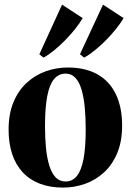

<svg xmlns="http://www.w3.org/2000/svg" viewBox="-20 -818 578 849"><path d="M18 -244.5Q18 -315 39.8 -366.8Q61.5 -418.5 98.8 -452.5Q136 -486.5 183 -503Q230 -519.5 280 -519.5Q358 -519.5 411.5 -489Q465 -458.5 492.5 -401Q520 -343.5 520 -262.5Q520 -192.5 498.2 -140.8Q476.5 -89 439.5 -55.2Q402.5 -21.5 355.8 -5Q309 11.5 258.5 11.5Q201.5 11.5 156.8 -5.5Q112 -22.5 81 -55.5Q50 -88.5 34 -136.2Q18 -184 18 -244.5ZM270 -15.5Q300.5 -15.5 320.2 -40.2Q340 -65 349.5 -116Q359 -167 359 -246.5Q359 -298 354.8 -342.8Q350.5 -387.5 340.8 -421Q331 -454.5 313.8 -473.5Q296.5 -492.5 270.5 -492.5Q239 -492.5 218.8 -468Q198.5 -443.5 188.8 -392.2Q179 -341 179 -260Q179 -209 183.2 -164.8Q187.5 -120.5 197.8 -86.8Q208 -53 225.5 -34.2Q243 -15.5 270 -15.5ZM351.5 -563.5 333.5 -578 435.5 -797.5 526.5 -738Q513 -715 492.8 -689.8Q472.5 -664.5 448.5 -640.2Q424.5 -616 399.5 -595.8Q374.5 -575.5 352.5 -563.5ZM172 -563.5 154 -578 254.5 -797.5 345.5 -738Q332.5 -715 312.2 -689.8Q292 -664.5 268.2 -640.2Q244.5 -616 219.8 -595.8Q195 -575.5 173 -563.5Z"/></svg>

Font: Merriweather 144pt
Style: Bold
Weight: 700
Version: Version 2.100